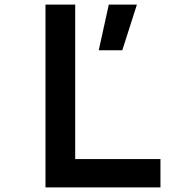

<svg xmlns="http://www.w3.org/2000/svg" viewBox="-20 -820 790 840"><path d="M179 0V-800H309V-124H682V0ZM412 -600 456 -800H579L515 -600Z"/></svg>

Font: Martian Mono SemiExpanded Medium
Style: Regular
Weight: 500
Width: 6
Designer: Roman Shamin
Foundry: Evil Martians
Version: Version 1.000